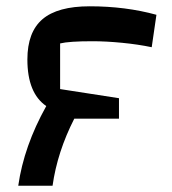

<svg xmlns="http://www.w3.org/2000/svg" viewBox="-20 -660 548 610"><path d="M171 -522V-377L358 -348V-283H216Q162 -177 147 -70H38Q56 -196 127 -323Q67 -364 67 -471Q67 -558 115 -599Q163 -640 265 -640Q379 -640 477 -613L462 -510Q419 -519 368 -524Q317 -529 274 -529Q199 -529 171 -522Z"/></svg>

Font: Changa Medium
Style: Regular
Weight: 500
Designer: Eduardo Rodriguez Tunni
Foundry: Eduardo Rodriguez Tunni
Version: Version 2.002; ttfautohint (v1.5) -l 8 -r 50 -G 150 -x 14 -H